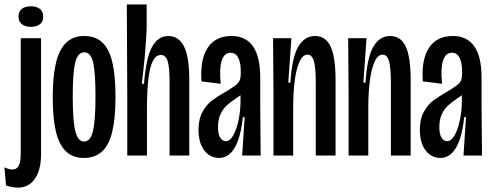

<svg xmlns="http://www.w3.org/2000/svg" viewBox="-58 -700 2215 864"><path d="M-31 134.3 -38 53Q-0.3 70.7 17.5 56.5Q35.3 42.3 35.3 -6V-528H126.7V-5.3Q126.7 64.3 99 104.3Q71.3 144.3 22.7 144.3Q-5 144.3 -31 134.3ZM25.3 -625.6Q25.3 -648 39.9 -659.8Q54.5 -671.7 80.6 -671.7Q106.7 -671.7 121.7 -659.8Q136.7 -648 136.7 -625.3Q136.7 -602.7 121.8 -591Q107 -579.3 80.3 -579.3Q55 -579.3 40.2 -591.2Q25.3 -603.1 25.3 -625.6Z M179.3 -261.3Q179.3 -357 194 -417.5Q208.7 -478 239.8 -508Q271 -538 320.7 -538Q372 -538 402.8 -508.5Q433.7 -479 447.7 -419.2Q461.7 -359.3 461.7 -263.3Q461.7 -168.3 447.3 -108.2Q433 -48 401.7 -18.7Q370.3 10.7 319.3 10.7Q268.7 10.7 238 -19.5Q207.3 -49.7 193.3 -109.2Q179.3 -168.7 179.3 -261.3ZM371.7 -266.7Q371.7 -376 360.7 -420.3Q349.7 -464.7 321.3 -464.7Q292.3 -464.7 280.8 -419.8Q269.3 -375 269.3 -264Q269.3 -154 281.2 -108.5Q293 -63 320.7 -63Q348.3 -63 360 -108.8Q371.7 -154.7 371.7 -266.7Z M514.7 -273.3 512.7 -680H602V-577.3Q602 -548 593.7 -447.3Q590.3 -413.3 586.8 -381.5Q583.3 -349.7 580.3 -323H590Q599.7 -443.7 627.2 -490.8Q654.7 -538 699 -538Q746.7 -538 770.2 -490.7Q793.7 -443.3 793.7 -342.3V0H705V-334Q705 -398 696.3 -425.3Q687.7 -452.7 666 -452.7Q643.7 -452.7 629.8 -425.5Q616 -398.3 609.7 -344.7Q603.3 -291 603.3 -208.7V0H514.7Z M835.3 -115.7Q835.3 -164 853 -196.3Q870.7 -228.7 895.8 -247.5Q921 -266.3 960.3 -288.7Q990.7 -307 1003.8 -317.7Q1017 -328.3 1021.3 -340.3Q1025.7 -352.3 1025.7 -373.3Q1025.7 -418 1014 -440.3Q1002.3 -462.7 979.3 -462.7Q951 -462.7 939.5 -426.8Q928 -391 935.3 -323L848.7 -333.7Q841.7 -432.3 876.7 -485.2Q911.7 -538 984 -538Q1048 -538 1080.5 -491.3Q1113 -444.7 1113 -351V-231.3Q1113.7 -153 1114 -114.7Q1114.3 -76.3 1115 0H1031.7Q1037.7 -86.7 1043 -173H1035Q1028.3 -110 1013.7 -69.3Q999 -28.7 977.7 -9Q956.3 10.7 928.3 10.7Q886.7 10.7 861 -23.5Q835.3 -57.7 835.3 -115.7ZM1024.3 -242.3V-284L1053.3 -302Q1045.7 -289.7 1033.8 -279.3Q1022 -269 1003 -256.7Q977 -239 961.3 -224.5Q945.7 -210 934.3 -186.2Q923 -162.3 923 -128.3Q923 -95.3 933.2 -80Q943.3 -64.7 957.7 -64.7Q977.3 -64.7 992.7 -92.8Q1008 -121 1016.2 -162.8Q1024.3 -204.7 1024.3 -242.3Z M1172.7 -281 1170.7 -528H1253.3L1239.3 -328.3H1248.7Q1256 -442 1284.2 -490Q1312.3 -538 1359.3 -538Q1407.7 -538 1429.8 -490.5Q1452 -443 1452 -339.3V0H1363V-326Q1363 -395 1354.7 -424.5Q1346.3 -454 1326 -454Q1303.7 -454 1289.2 -421.2Q1274.7 -388.3 1268 -335.2Q1261.3 -282 1261.3 -213.3V0H1172.7Z M1510.7 -281 1508.7 -528H1591.3L1577.3 -328.3H1586.7Q1594 -442 1622.2 -490Q1650.3 -538 1697.3 -538Q1745.7 -538 1767.8 -490.5Q1790 -443 1790 -339.3V0H1701V-326Q1701 -395 1692.7 -424.5Q1684.3 -454 1664 -454Q1641.7 -454 1627.2 -421.2Q1612.7 -388.3 1606 -335.2Q1599.3 -282 1599.3 -213.3V0H1510.7Z M1831.3 -115.7Q1831.3 -164 1849 -196.3Q1866.7 -228.7 1891.8 -247.5Q1917 -266.3 1956.3 -288.7Q1986.7 -307 1999.8 -317.7Q2013 -328.3 2017.3 -340.3Q2021.7 -352.3 2021.7 -373.3Q2021.7 -418 2010 -440.3Q1998.3 -462.7 1975.3 -462.7Q1947 -462.7 1935.5 -426.8Q1924 -391 1931.3 -323L1844.7 -333.7Q1837.7 -432.3 1872.7 -485.2Q1907.7 -538 1980 -538Q2044 -538 2076.5 -491.3Q2109 -444.7 2109 -351V-231.3Q2109.7 -153 2110 -114.7Q2110.3 -76.3 2111 0H2027.7Q2033.7 -86.7 2039 -173H2031Q2024.3 -110 2009.7 -69.3Q1995 -28.7 1973.7 -9Q1952.3 10.7 1924.3 10.7Q1882.7 10.7 1857 -23.5Q1831.3 -57.7 1831.3 -115.7ZM2020.3 -242.3V-284L2049.3 -302Q2041.7 -289.7 2029.8 -279.3Q2018 -269 1999 -256.7Q1973 -239 1957.3 -224.5Q1941.7 -210 1930.3 -186.2Q1919 -162.3 1919 -128.3Q1919 -95.3 1929.2 -80Q1939.3 -64.7 1953.7 -64.7Q1973.3 -64.7 1988.7 -92.8Q2004 -121 2012.2 -162.8Q2020.3 -204.7 2020.3 -242.3Z"/></svg>

Font: Bricolage Grotesque 96pt Condensed ExBd
Style: Regular
Weight: 800
Width: 3
Designer: Mathieu Triay
Foundry: Atelier Triay
Version: Version 1.001;Glyphs 3.2 (3207)